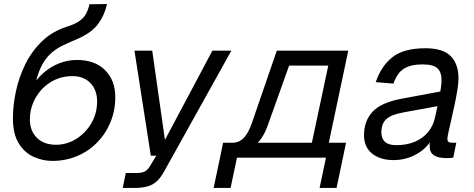

<svg xmlns="http://www.w3.org/2000/svg" viewBox="-20 -781 2347 951"><path d="M239 16Q192 16 147 -4Q102 -24 73 -70.5Q44 -117 44 -196Q44 -258 58.5 -327Q73 -396 104.5 -461Q136 -526 187.5 -576Q239 -626 312 -649Q350 -661 372 -676Q394 -691 405.5 -711.5Q417 -732 423 -760L510 -761Q497 -703 464 -660Q431 -617 363 -588Q325 -572 291.5 -556Q258 -540 231 -515.5Q204 -491 183.5 -450Q163 -409 151 -342L134 -344Q160 -389 195.5 -420Q231 -451 273.5 -467.5Q316 -484 361 -484Q450 -484 500.5 -433.5Q551 -383 551 -300Q551 -234 527.5 -176.5Q504 -119 461.5 -75.5Q419 -32 362 -8Q305 16 239 16ZM258 -64Q311 -64 357.5 -93Q404 -122 432.5 -170.5Q461 -219 461 -279Q461 -335 428 -369.5Q395 -404 338 -404Q293 -404 255 -387Q217 -370 188.5 -340Q160 -310 144 -271.5Q128 -233 128 -190Q128 -133 162.5 -98.5Q197 -64 258 -64Z M588 150 603 76H654Q681 76 696 69Q711 62 724 40L754 -10H727L646 -530H734L797 -88L1032 -530H1126L793 68Q776 99 756.5 117Q737 135 710 142.5Q683 150 643 150Z M1075 -23 1085 -74H1132Q1164 -74 1187 -97.5Q1210 -121 1227 -170L1351 -530H1705L1593 0H1509L1606 -456H1412L1307 -162Q1282 -90 1237.5 -56.5Q1193 -23 1122 -23ZM1038 150 1084 -67H1168L1122 150ZM1070 0 1085 -74H1661L1646 0ZM1563 150 1610 -74H1694L1647 150Z M2168 -259 1977 -224Q1919 -214 1894 -191.5Q1869 -169 1869 -126Q1869 -95 1886.5 -78.5Q1904 -62 1943 -62Q1995 -62 2035 -79Q2075 -96 2100.5 -127Q2126 -158 2135 -200Q2138 -215 2143.5 -239.5Q2149 -264 2154.5 -291.5Q2160 -319 2163.5 -343.5Q2167 -368 2167 -384Q2167 -424 2146.5 -443Q2126 -462 2073 -462Q2013 -462 1979.5 -440Q1946 -418 1929 -367L1841 -374Q1868 -454 1924 -498Q1980 -542 2087 -542Q2174 -542 2212.5 -503Q2251 -464 2251 -392Q2251 -370 2245.5 -336Q2240 -302 2232 -263.5Q2224 -225 2215.5 -189Q2207 -153 2201.5 -127Q2196 -101 2196 -93Q2196 -83 2201.5 -78.5Q2207 -74 2219 -74H2240L2225 0Q2220 1 2210.5 1.5Q2201 2 2191 2Q2150 2 2129 -12Q2108 -26 2108 -58Q2108 -69 2110.5 -82Q2113 -95 2117 -110L2127 -108Q2113 -74 2084 -47Q2055 -20 2015 -4Q1975 12 1929 12Q1864 12 1823.5 -20Q1783 -52 1783 -112Q1783 -181 1825 -227Q1867 -273 1969 -292L2184 -332Z"/></svg>

Font: Geist
Style: Italic
Weight: 400
Italic angle: -12°
Designer: Basement.studio, Andrés Briganti, Mateo Zaragoza
Foundry: Basement.studio, Vercel, Andrés Briganti, Guido Ferreyra, Mateo Zaragoza
Version: Version 1.500